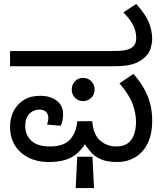

<svg xmlns="http://www.w3.org/2000/svg" viewBox="-20 -810 832 974"><path d="M226 12Q170 12 125.5 -10Q81 -32 56 -72Q31 -112 31 -167Q31 -211 49 -246.5Q67 -282 101 -303Q135 -324 183 -324Q236 -324 268 -299Q300 -274 300 -231Q300 -215 297 -199Q294 -183 287 -172L219 -178Q221 -186 223 -194.5Q225 -203 225 -210Q225 -232 213 -243Q201 -254 180 -254Q149 -254 128.5 -232.5Q108 -211 108 -170Q108 -125 139 -96Q170 -67 234 -67Q303 -67 335 -102Q367 -137 372 -195H448Q453 -128 487.5 -97.5Q522 -67 570 -67Q606 -67 628 -83Q650 -99 660 -127.5Q670 -156 670 -191Q670 -237 652 -284.5Q634 -332 586 -387L657 -435Q703 -384 727.5 -326.5Q752 -269 752 -198Q752 -126 727.5 -79.5Q703 -33 663 -10.5Q623 12 577 12Q526 12 494 -1Q462 -14 440 -39.5Q418 -65 396 -101L427 -105Q401 -57 371.5 -32Q342 -7 306.5 2.5Q271 12 226 12ZM364 144 372 -15H449L457 144ZM401 -297Q377 -297 360.5 -314Q344 -331 344 -355Q344 -381 360.5 -398Q377 -415 401 -415Q426 -415 443 -398Q460 -381 460 -355Q460 -331 443 -314Q426 -297 401 -297ZM31 -474V-551H541Q595 -551 617 -556Q639 -561 649 -569Q663 -579 667 -591.5Q671 -604 671 -618Q671 -651 655 -682.5Q639 -714 606 -747L671 -790Q718 -738 735 -696.5Q752 -655 752 -612Q752 -593 744.5 -565.5Q737 -538 711 -516Q686 -494 651.5 -484Q617 -474 559 -474Z"/></svg>

Font: kannada15
Style: Book
Weight: 400
Designer: Jelle Bosma - Monotype Design Team
Foundry: Monotype Imaging Inc.
Version: Version 2.003